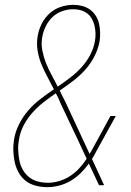

<svg xmlns="http://www.w3.org/2000/svg" viewBox="-20 -763 540 791"><path d="M175 8Q150 8 127 2Q104 -4 86.5 -17.5Q69 -31 57.5 -51Q46 -71 41 -93.5Q36 -116 35 -140Q34 -164 38 -189Q43 -220 58.5 -251Q74 -282 96.5 -308Q119 -334 146.5 -355Q174 -376 202 -395Q189 -421 175.5 -446Q162 -471 151 -497.5Q140 -524 135 -553.5Q130 -583 135 -613Q139 -639 151 -663.5Q163 -688 183.5 -707Q204 -726 230 -734.5Q256 -743 282 -743Q301 -743 318.5 -738.5Q336 -734 350.5 -723.5Q365 -713 374.5 -698Q384 -683 388 -665.5Q392 -648 392.5 -629Q393 -610 390 -591Q384 -560 368.5 -530Q353 -500 330.5 -475Q308 -450 281 -429.5Q254 -409 226 -390Q232 -378 237.5 -366.5Q243 -355 249 -344L349 -129Q352 -134 355.5 -139.5Q359 -145 362 -151L435 -285H457L378 -142Q374 -134 369 -125Q364 -116 359 -108L409 0H388L346 -89Q331 -68 312 -49.5Q293 -31 271 -18Q249 -5 224 1.5Q199 8 175 8ZM218 -406Q244 -424 269 -443Q294 -462 315.5 -485.5Q337 -509 351.5 -536.5Q366 -564 371 -593Q374 -610 373.5 -626Q373 -642 369.5 -657Q366 -672 358.5 -685.5Q351 -699 339 -708Q327 -717 312.5 -721Q298 -725 281 -725Q259 -725 236 -717Q213 -709 196 -692.5Q179 -676 168.5 -654.5Q158 -633 154 -610Q149 -582 154.5 -554.5Q160 -527 170 -502Q180 -477 193 -453.5Q206 -430 218 -406ZM178 -10Q200 -10 223.5 -17Q247 -24 267.5 -37Q288 -50 305 -68Q322 -86 335 -106L337 -109L297 -195L230 -336Q226 -347 221 -357.5Q216 -368 210 -379Q184 -361 158.5 -341Q133 -321 112 -297Q91 -273 76.5 -244.5Q62 -216 58 -186Q54 -165 55 -143.5Q56 -122 60 -101.5Q64 -81 74 -63.5Q84 -46 99.5 -33.5Q115 -21 135.5 -15.5Q156 -10 178 -10Z"/></svg>

Font: Iosevka Curly Thin
Style: Italic
Weight: 100
Italic angle: -9°
Monospace: yes
Designer: Belleve Invis
Foundry: Belleve Invis
Version: Version 22.1.2; ttfautohint (v1.8.4)